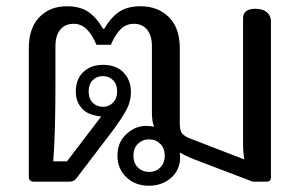

<svg xmlns="http://www.w3.org/2000/svg" viewBox="-20 -580 965 613"><path d="M355 -83Q355 -125 382.5 -151Q410 -177 444 -178Q463 -178 472 -175Q465 -192 465 -222V-432Q465 -467 449.5 -485.5Q434 -504 407 -504Q383 -504 365.5 -487Q348 -470 334 -437H288Q274 -470 256.5 -487Q239 -504 215 -504Q188 -504 172.5 -485.5Q157 -467 157 -432V-311Q157 -153 150 -65H194L303 -208Q292 -209 277 -213Q251 -220 236.5 -240Q222 -260 222 -288Q222 -327 246 -350Q270 -373 309 -373Q351 -373 374.5 -348.5Q398 -324 398 -286Q398 -257 384.5 -231Q371 -205 340 -163L228 -16Q222 -7 216 -3.5Q210 0 201 0H88Q72 0 72 -16V-426Q72 -491 106 -525.5Q140 -560 193 -560Q237 -560 263.5 -541Q290 -522 309 -488H313Q332 -522 358.5 -541Q385 -560 429 -560Q484 -560 519 -525.5Q554 -491 554 -426V-186Q554 -164 561 -154.5Q568 -145 589 -137L760 -71Q756 -92 756 -127V-523Q756 -536 765.5 -544Q775 -552 795 -552Q819 -552 832 -541Q845 -530 845 -512V-13Q845 0 831 0H787L598 -72Q571 -83 554 -93Q555 -85 555 -69Q551 -32 523 -9.5Q495 13 455 13Q412 13 383.5 -14Q355 -41 355 -83ZM354 -288Q354 -311 341 -324Q328 -337 309 -337Q289 -337 276 -324Q263 -311 263 -288Q263 -265 276 -252Q289 -239 309 -239Q328 -239 341 -252.5Q354 -266 354 -288ZM506 -83Q506 -107 491.5 -121Q477 -135 456 -135Q435 -135 420.5 -121Q406 -107 406 -83Q406 -59 420.5 -45Q435 -31 456 -31Q477 -31 491.5 -45Q506 -59 506 -83Z"/></svg>

Font: Maitree Medium
Style: Regular
Weight: 500
Designer: CadsonDemak Team
Foundry: CadsonDemak
Version: Version 1.010